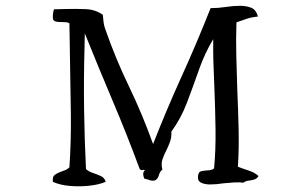

<svg xmlns="http://www.w3.org/2000/svg" viewBox="-20 -678 1040 661"><path d="M870 -72Q865 -63 855.5 -60Q846 -57 835.5 -56Q825 -55 818 -49Q805 -51 787 -50Q769 -49 750 -47Q738 -45 726 -44Q714 -43 703 -43Q684 -43 671.5 -49.5Q659 -56 662 -74Q664 -86 671 -88Q678 -90 688 -91Q695 -91 702.5 -92Q710 -93 717 -98Q723 -162 722 -233.5Q721 -305 718 -378Q717 -410 715.5 -442Q714 -474 714 -505V-543Q685 -495 665 -438Q645 -381 624 -325.5Q603 -270 570 -225Q571 -206 565.5 -190.5Q560 -175 553 -161Q545 -146 539.5 -130Q534 -114 539 -94Q530 -87 527 -75Q524 -63 514 -57Q505 -55 499.5 -56.5Q494 -58 489 -60Q486 -61 483 -61.5Q480 -62 477 -63Q473 -71 473 -79Q473 -87 479 -92Q477 -94 472 -93Q469 -92 466.5 -92.5Q464 -93 461 -96Q417 -215 368 -330.5Q319 -446 272 -563Q272 -563 271.5 -544.5Q271 -526 271 -514Q268 -406 269.5 -301.5Q271 -197 276 -96Q286 -87 300 -82.5Q314 -78 327 -72Q340 -66 344 -52Q320 -42 286.5 -38.5Q253 -35 219.5 -38Q186 -41 162 -52Q160 -69 167.5 -75Q175 -81 185 -85Q193 -88 202.5 -91.5Q212 -95 219 -102Q225 -190 224 -283.5Q223 -377 221 -471Q221 -503 220 -534.5Q219 -566 219 -598Q214 -601 207.5 -601.5Q201 -602 194 -602Q185 -602 176.5 -603Q168 -604 164 -609Q161 -613 162 -626Q163 -639 166 -646Q176 -646 186.5 -646.5Q197 -647 207 -647Q243 -648 276 -646.5Q309 -645 334 -627Q335 -614 336.5 -602Q338 -590 342 -579Q377 -478 424 -380.5Q471 -283 507 -182Q554 -302 606 -416.5Q658 -531 705 -650Q731 -650 757.5 -654Q784 -658 806 -658Q829 -658 845.5 -651Q862 -644 868 -621Q846 -619 828.5 -613Q811 -607 794 -601Q792 -544 793.5 -485Q795 -426 797 -367Q800 -300 801.5 -233.5Q803 -167 799 -104Q817 -97 837 -90.5Q857 -84 870 -72Z"/></svg>

Font: Yuji Mai
Style: Regular
Weight: 400
Designer: Kataoka Yuji
Foundry: Kinuta Font Factory
Version: Version 3.002